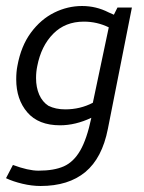

<svg xmlns="http://www.w3.org/2000/svg" viewBox="-20 -409 478 639"><path d="M180 8Q108 8 71 -35Q34 -78 34 -145Q34 -170 38 -190Q50 -256 83 -300.5Q116 -345 160.5 -367Q205 -389 253 -389Q300 -389 341 -368L359 -360L371 -384H419L339 20Q320 117 264 163.5Q208 210 115 210Q86 210 54.5 202.5Q23 195 0 184L23 140Q74 159 108 159Q160 159 192.5 144.5Q225 130 247 92Q269 54 284 -17Q231 8 180 8ZM289 -67 342 -318Q303 -337 259 -337Q197 -337 157 -296.5Q117 -256 104 -189Q100 -170 100 -149Q100 -118 110.5 -94Q121 -70 141 -57Q165 -45 197 -45Q247 -45 289 -67Z"/></svg>

Font: Cambay Devanagari
Style: Italic
Weight: 400
Italic angle: -11°
Designer: Pooja Saxena
Foundry: Pooja Saxena
Version: Version 1.018;PS 001.018;hotconv 1.0.70;makeotf.lib2.5.58329